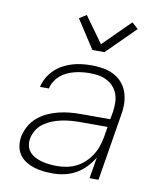

<svg xmlns="http://www.w3.org/2000/svg" viewBox="-85 -831 771 909"><g transform="rotate(10 300.0 -377.0)"><path d="M230 8Q207 8 184 5.5Q161 3 140 -3.5Q119 -10 100.5 -21.5Q82 -33 69.5 -50.5Q57 -68 53 -90.5Q49 -113 53 -137Q58 -163 71.5 -188Q85 -213 106.5 -231.5Q128 -250 154 -262Q180 -274 206.5 -280.5Q233 -287 259.5 -289.5Q286 -292 312 -292H454L461 -331Q464 -352 463.5 -374Q463 -396 456 -415Q449 -434 435.5 -449Q422 -464 403.5 -473.5Q385 -483 364 -486.5Q343 -490 321 -490Q303 -490 285 -488Q267 -486 249 -481.5Q231 -477 213.5 -469Q196 -461 181.5 -448.5Q167 -436 156.5 -419Q146 -402 143 -385H100Q105 -408 117 -429.5Q129 -451 147 -468.5Q165 -486 186.5 -497.5Q208 -509 231 -516Q254 -523 277.5 -525.5Q301 -528 324 -528Q351 -528 378.5 -523.5Q406 -519 429.5 -507Q453 -495 470 -476Q487 -457 496 -432Q505 -407 506 -379.5Q507 -352 502 -324L449 0H406L423 -102Q408 -77 387 -55Q366 -33 340 -18.5Q314 -4 286 2Q258 8 230 8ZM244 -30Q267 -30 290.5 -34.5Q314 -39 336 -50Q358 -61 376 -78Q394 -95 407.5 -116Q421 -137 428.5 -160Q436 -183 440 -205L448 -254H313Q291 -254 269.5 -252Q248 -250 226.5 -245.5Q205 -241 183.5 -232.5Q162 -224 143 -210.5Q124 -197 112 -177Q100 -157 96 -136Q93 -117 97 -100Q101 -83 112.5 -70.5Q124 -58 140 -50Q156 -42 172.5 -38Q189 -34 207.5 -32Q226 -30 244 -30ZM314 -600 225 -737 259 -759 349 -634 478 -762 508 -735 372 -600Z"/></g></svg>

Font: Iosevka Aile Extralight
Style: Italic
Weight: 200
Italic angle: -9°
Designer: Belleve Invis
Foundry: Belleve Invis
Version: Version 31.1.0; ttfautohint (v1.8.4)